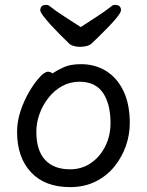

<svg xmlns="http://www.w3.org/2000/svg" viewBox="-20 -749 602 787"><path d="M468 -725Q476 -719 476 -707Q476 -688 388 -602Q368 -583 356 -571Q349 -564 335.5 -560.5Q322 -557 308.5 -557Q295 -557 284 -560Q272 -563 266 -568Q227 -605 188 -647Q169 -668 157 -684Q145 -700 145 -707Q145 -719 153 -725Q159 -729 169 -729Q179 -729 186 -722Q211 -702 244.5 -681Q278 -660 311 -638Q344 -660 377 -681Q410 -702 435 -722Q442 -729 452 -729Q462 -729 468 -725ZM312 -486Q371 -486 416.5 -457Q462 -428 487 -374Q512 -320 512 -245Q512 -197 496 -151Q480 -105 449 -66.5Q418 -28 372 -5Q326 18 267 18Q164 18 107 -43Q50 -104 50 -208Q50 -252 64.5 -295Q79 -338 100 -373.5Q121 -409 142 -432Q163 -455 177 -455Q187 -455 195 -448Q214 -461 241.5 -473.5Q269 -486 312 -486ZM267 -55Q314 -55 351 -79.5Q388 -104 410.5 -147.5Q433 -191 433 -245Q433 -323 402 -368.5Q371 -414 306 -414Q268 -414 235.5 -396.5Q203 -379 179 -348.5Q155 -318 142 -282Q129 -246 129 -209Q129 -132 165 -93.5Q201 -55 267 -55Z"/></svg>

Font: Moon Stars Kai HW
Style: Bold
Weight: 700
Designer: GuiWonder
Version: Version 1.101